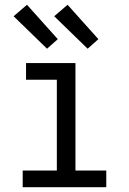

<svg xmlns="http://www.w3.org/2000/svg" viewBox="-20 -784 540 804"><path d="M75 0V-70H218V-450H89V-520H296V-70H425V0ZM347 -580 207 -716 263 -764 392 -620ZM177 -580 37 -716 93 -764 222 -620Z"/></svg>

Font: Iosevka Fixed
Style: Regular
Weight: 400
Monospace: yes
Designer: Belleve Invis
Foundry: Belleve Invis
Version: Version 33.2.4